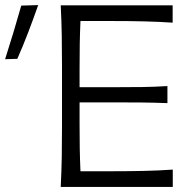

<svg xmlns="http://www.w3.org/2000/svg" viewBox="-84 -734 758 754"><path d="M154.5 0Q157.5 -60 158.5 -115.2Q159.5 -170.5 159.5 -236.5V-475Q159.5 -541 158.5 -597Q157.5 -653 154.5 -713H594V-645Q543 -648.5 484.5 -650Q426 -651.5 347 -651.5H232Q230 -606.5 229.2 -561.8Q228.5 -517 228.5 -465.5V-391.5H354.5Q424.5 -391.5 475.2 -392.2Q526 -393 573.5 -396V-329Q523 -331 472.5 -331.5Q422 -332 353.5 -332H228.5V-246.5Q228.5 -195.5 229.2 -151Q230 -106.5 232 -61.5H353Q420 -61.5 479.5 -62.8Q539 -64 594.5 -68V0ZM-64 -501.5Q-47 -554.5 -31.2 -607Q-15.5 -659.5 -0.5 -712L66 -714Q47 -660 26.8 -607Q6.5 -554 -16 -503Z"/></svg>

Font: Commissioner Flair Light
Style: Regular
Weight: 300
Designer: Kostas Bartsokas
Foundry: Kostas Bartsokas
Version: Version 1.000; ttfautohint (v1.8.3)